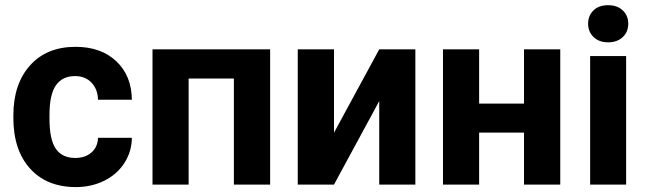

<svg xmlns="http://www.w3.org/2000/svg" viewBox="-20 -721 2528 750"><path d="M273.9 -104Q313 -104 337.4 -125.5Q361.8 -147 362.8 -182.6H495.1Q494.6 -128.9 465.8 -84.2Q437 -39.6 387 -14.9Q336.9 9.8 276.4 9.8Q163.1 9.8 97.7 -62.3Q32.2 -134.3 32.2 -261.2V-270.5Q32.2 -392.6 97.2 -465.3Q162.1 -538.1 275.4 -538.1Q374.5 -538.1 434.3 -481.7Q494.1 -425.3 495.1 -331.5H362.8Q361.8 -372.6 337.4 -398.2Q313 -423.8 272.9 -423.8Q223.6 -423.8 198.5 -387.9Q173.3 -352.1 173.3 -271.5V-256.8Q173.3 -175.3 198.2 -139.6Q223.1 -104 273.9 -104Z M1035.2 0H893.6V-414.1H716.8V0H575.7V-528.3H1035.2Z M1461.4 -528.3H1602.5V0H1461.4V-326.2L1284.7 0H1143.1V-528.3H1284.7V-202.6Z M2168.5 0H2026.9V-203.1H1851.6V0H1710.4V-528.3H1851.6V-316.4H2026.9V-528.3H2168.5Z M2355.5 -700.7Q2391.1 -700.7 2412.6 -680.4Q2434.1 -660.2 2434.1 -628.4Q2434.1 -596.2 2412.4 -575.9Q2390.6 -555.7 2355.5 -555.7Q2320.3 -555.7 2298.8 -576.2Q2277.3 -596.7 2277.3 -628.4Q2277.3 -660.2 2298.3 -680.4Q2319.3 -700.7 2355.5 -700.7ZM2425.8 0H2422.9H2288.1H2285.2V-3.4V-498.5V-502H2288.1H2422.9H2425.8V-498.5V-3.4Z"/></svg>

Font: MAUL Bold
Style: Bold
Weight: 700
Designer: MAUL
Version: Version 1.0; 2020; ttfautohint (v1.8.3)